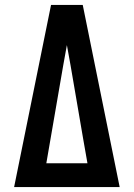

<svg xmlns="http://www.w3.org/2000/svg" viewBox="-20 -755 540 775"><path d="M37 0 186 -735H314L463 0ZM167 -96H333L317 -187L265 -490Q261 -511 257.5 -531.5Q254 -552 250 -573Q246 -552 242.5 -531.5Q239 -511 235 -490Z"/></svg>

Font: Moesevka
Style: Bold
Weight: 700
Monospace: yes
Designer: Belleve Invis
Foundry: Belleve Invis
Version: Version 32.5.0; ttfautohint (v1.8.4)